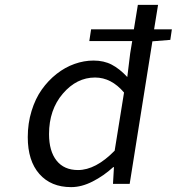

<svg xmlns="http://www.w3.org/2000/svg" viewBox="-20 -747 718 780"><path d="M269 13.2Q187 13.2 139.9 -40.3Q92.8 -93.8 92.8 -189.9Q92.8 -246.1 108.2 -296.1Q123.5 -346.2 149.7 -383.1Q175.8 -419.9 210 -446.8Q244.1 -473.6 282.7 -487.3Q321.3 -501 359.9 -501Q401.9 -501 433.8 -484.4Q465.8 -467.8 497.1 -434.1L508.8 -529.8L517.1 -580.1H342.8L350.1 -627.9H523.9L540 -727.1H622.1L606 -627.9H678.2L671.9 -585L599.1 -579.1L506.8 0H439L442.9 -67.9H439.9Q401.4 -32.7 356.4 -9.8Q311.5 13.2 269 13.2ZM296.9 -56.2Q368.7 -56.2 445.8 -134.8L483.9 -371.1Q432.1 -432.1 366.2 -432.1Q291.5 -432.1 235.4 -366.7Q179.2 -301.3 179.2 -202.1Q179.2 -133.3 209.7 -94.7Q240.2 -56.2 296.9 -56.2Z"/></svg>

Font: Office Code Pro D Italic
Style: Regular
Weight: 400
Italic angle: -9°
Designer: Nathan Rutzky & Paul D. Hunt
Foundry: Adobe Systems Incorporated
Version: Version 1.004;PS 001.004;hotconv 1.0.70;makeotf.lib2.5.58329